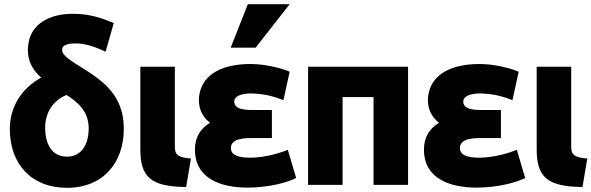

<svg xmlns="http://www.w3.org/2000/svg" viewBox="-20 -863 2828 918"><path d="M298 -409C234 -383 196 -325 196 -253C196 -172 229 -114 300 -114C367 -114 404 -168 404 -250C404 -330 353 -374 298 -409ZM177 -492C141 -524 118 -561 114 -608C112 -627 114 -647 118 -666C135 -746 212 -797 328 -797C413 -797 470 -775 524 -753L485 -616C455 -629 417 -647 373 -653C353 -656 334 -656 316 -654C289 -650 277 -641 277 -624C277 -600 311 -577 369 -541C477 -474 572 -405 572 -247C572 -88 476 35 300 35C130 35 27 -79 27 -246C27 -356 87 -443 177 -492Z M893 -105 870 31C697 30 651 -20 651 -150V-544H816V-161C816 -122 832 -110 893 -105Z M1176 -109C1248 -109 1324 -133 1356 -147L1396 -12C1360 7 1271 34 1163 34C1043 34 912 -5 912 -148C912 -204 936 -247 984 -276C956 -298 936 -329 932 -367C930 -383 931 -399 934 -415C952 -509 1044 -557 1178 -557C1249 -557 1330 -536 1365 -520L1335 -384C1295 -401 1251 -412 1204 -415C1191 -416 1179 -417 1168 -416C1130 -413 1100 -403 1100 -377C1100 -335 1168 -337 1199 -337H1280V-203H1196C1155 -203 1084 -204 1084 -155C1084 -123 1116 -109 1176 -109ZM1202 -635H1083L1165 -843H1365Z M1931 -544V21H1766V-399H1618V21H1453V-544Z M2271 -109C2343 -109 2419 -133 2451 -147L2491 -12C2455 7 2366 34 2258 34C2138 34 2007 -5 2007 -148C2007 -204 2031 -247 2079 -276C2051 -298 2031 -329 2027 -367C2025 -383 2026 -399 2029 -415C2047 -509 2139 -557 2273 -557C2344 -557 2425 -536 2460 -520L2430 -384C2390 -401 2346 -412 2299 -415C2286 -416 2274 -417 2263 -416C2225 -413 2195 -403 2195 -377C2195 -335 2263 -337 2294 -337H2375V-203H2291C2250 -203 2179 -204 2179 -155C2179 -123 2211 -109 2271 -109Z M2788 -105 2765 31C2592 30 2546 -20 2546 -150V-544H2711V-161C2711 -122 2727 -110 2788 -105Z"/></svg>

Font: Repo ExtraBold
Style: Bold
Weight: 700
Designer: Stefan Peev
Foundry: Context Ltd
Version: Version 1.502